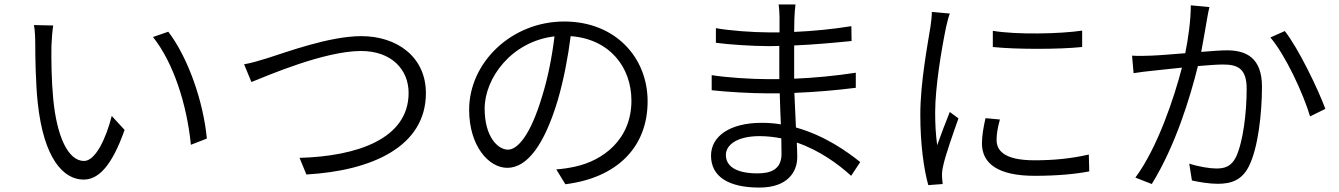

<svg xmlns="http://www.w3.org/2000/svg" viewBox="-20 -808 6040 866"><path d="M220 -693 133 -695C138 -673 139 -631 139 -609C139 -551 141 -431 150 -346C177 -91 267 2 357 2C422 2 483 -55 542 -222L484 -285C458 -182 410 -82 359 -82C287 -82 236 -193 220 -363C212 -446 211 -540 212 -601C213 -627 216 -671 220 -693ZM739 -665 670 -641C762 -526 823 -337 841 -155L913 -183C897 -353 827 -550 739 -665Z M1081 -518 1114 -438C1187 -467 1443 -578 1609 -578C1745 -578 1823 -495 1823 -389C1823 -181 1589 -103 1331 -96L1362 -21C1660 -38 1901 -148 1901 -388C1901 -551 1771 -645 1610 -645C1466 -645 1273 -573 1187 -546C1150 -535 1117 -524 1081 -518Z M2271 -133C2227 -133 2166 -189 2166 -318C2166 -456 2287 -621 2481 -644C2470 -552 2451 -456 2425 -373C2373 -199 2315 -133 2271 -133ZM2530 23C2763 -6 2901 -144 2901 -351C2901 -549 2755 -711 2525 -711C2286 -711 2096 -525 2096 -313C2096 -150 2184 -51 2268 -51C2357 -51 2435 -153 2496 -357C2523 -450 2542 -551 2554 -645C2729 -632 2828 -506 2828 -354C2828 -178 2699 -83 2572 -56C2549 -51 2519 -46 2489 -44Z M3505 -114C3505 -43 3455 -26 3397 -26C3294 -26 3254 -62 3254 -109C3254 -156 3307 -194 3406 -194C3440 -194 3472 -190 3504 -184C3504 -157 3505 -132 3505 -114ZM3860 -77C3804 -122 3702 -196 3570 -233C3568 -281 3565 -336 3563 -389C3657 -393 3745 -400 3840 -412V-480C3749 -466 3656 -457 3562 -453V-470V-603C3655 -607 3740 -615 3821 -623L3820 -690C3733 -676 3649 -668 3562 -664C3562 -690 3563 -711 3563 -723C3564 -753 3566 -771 3568 -788H3492C3494 -776 3496 -747 3496 -730V-662C3479 -662 3461 -662 3444 -662C3377 -662 3268 -670 3209 -681V-615C3268 -607 3375 -600 3445 -600C3462 -600 3479 -600 3495 -601V-470V-451C3477 -451 3459 -451 3441 -451C3373 -451 3258 -458 3190 -469V-401C3262 -393 3371 -387 3440 -387C3459 -387 3478 -387 3497 -387C3498 -344 3500 -294 3502 -247C3474 -252 3445 -254 3415 -254C3273 -254 3187 -194 3187 -106C3187 -12 3265 38 3405 38C3534 38 3576 -34 3576 -100C3576 -116 3575 -138 3574 -165C3676 -130 3761 -68 3819 -15Z M4458 -669V-596C4563 -585 4757 -585 4861 -596V-670C4763 -655 4563 -651 4458 -669ZM4425 -275C4416 -235 4409 -196 4409 -161C4409 -70 4482 -15 4647 -15C4748 -15 4832 -23 4893 -35L4891 -111C4812 -93 4735 -85 4646 -85C4505 -85 4475 -132 4475 -177C4475 -204 4480 -233 4490 -269L4425 -275ZM4183 -754C4183 -734 4180 -711 4177 -689C4164 -606 4131 -436 4131 -291C4131 -157 4147 -44 4167 27L4232 22C4231 12 4229 -1 4229 -12C4228 -23 4230 -42 4233 -55C4242 -102 4279 -206 4303 -274L4264 -303C4247 -262 4224 -200 4207 -153C4200 -207 4198 -249 4198 -302C4198 -416 4227 -588 4247 -685C4251 -703 4258 -731 4264 -747Z M5351 -784C5351 -717 5340 -638 5326 -568C5264 -563 5204 -558 5171 -557C5141 -556 5116 -555 5086 -557L5093 -478C5118 -482 5157 -487 5179 -489C5206 -492 5257 -497 5311 -503C5277 -371 5202 -143 5101 -7L5175 22C5281 -149 5348 -368 5383 -510C5429 -514 5471 -517 5496 -517C5560 -517 5603 -501 5603 -408C5603 -299 5587 -169 5555 -100C5533 -56 5503 -48 5466 -48C5438 -48 5386 -56 5344 -70L5356 6C5387 13 5434 21 5472 21C5534 21 5582 5 5614 -60C5655 -143 5672 -299 5672 -417C5672 -549 5599 -581 5514 -581C5489 -581 5446 -578 5398 -574C5409 -631 5419 -693 5424 -721C5427 -740 5431 -759 5435 -776ZM5710 -639C5779 -558 5859 -384 5889 -283L5958 -317C5924 -408 5837 -589 5775 -668Z"/></svg>

Font: Noto Sans CJK JP DemiLight
Style: Regular
Weight: 350
Designer: Ryoko NISHIZUKA (kana & ideographs); Paul D. Hunt (Latin, Greek & Cyrillic); Wenlong ZHANG (bopomofo); Sandoll Communica
Foundry: Adobe Systems Incorporated
Version: Version 1.004;PS 1.004;hotconv 1.0.82;makeotf.lib2.5.63406